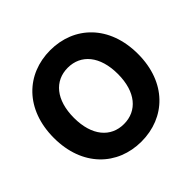

<svg xmlns="http://www.w3.org/2000/svg" viewBox="-184 -921 1116 1116"><g transform="rotate(-45 373.5 -363.5)"><path d="M373.5 11.7C569.8 11.7 719.2 -128.9 719.2 -363.3C719.2 -598.1 569.8 -739.3 373.5 -739.3C176.8 -739.3 27.8 -598.1 27.8 -363.3C27.8 -129.9 176.8 11.7 373.5 11.7ZM373.5 -132.3C265.6 -132.3 192.9 -216.3 192.9 -363.3C192.9 -510.7 265.6 -595.2 373.5 -595.2C481.4 -595.2 554.2 -510.7 554.2 -363.3C554.2 -216.3 481.4 -132.3 373.5 -132.3Z"/></g></svg>

Font: Raveo Display
Style: Bold
Weight: 700
Designer: Jakub Foglar, Rasmus Andersson (Inter)
Foundry: Jakubfoglar.com
Version: Version 1.100;Glyphs 3.2.3 (3260)